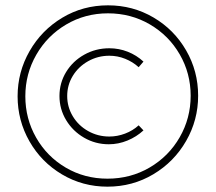

<svg xmlns="http://www.w3.org/2000/svg" viewBox="-20 -709 809 720"><path d="M723 -350Q723 -259 678 -180.5Q633 -102 555 -55.5Q477 -9 383 -9Q290 -9 212.5 -55Q135 -101 90.5 -179Q46 -257 46 -348Q46 -439 91 -517.5Q136 -596 213.5 -642.5Q291 -689 385 -689Q478 -689 555.5 -643.5Q633 -598 678 -520Q723 -442 723 -350ZM383 -39Q470 -39 541.5 -81Q613 -123 654 -194.5Q695 -266 695 -350Q695 -434 654 -505Q613 -576 542 -617.5Q471 -659 385 -659Q299 -659 228 -617Q157 -575 116 -503.5Q75 -432 75 -348Q75 -264 115.5 -193Q156 -122 226.5 -80.5Q297 -39 383 -39ZM390 -500Q347 -500 310.5 -479.5Q274 -459 253 -424.5Q232 -390 232 -349Q232 -308 253 -273Q274 -238 310.5 -217.5Q347 -197 390 -197Q420 -197 449 -208Q478 -219 500 -239L518 -220Q492 -196 458 -182Q424 -168 388 -168Q338 -168 295.5 -192.5Q253 -217 228 -258.5Q203 -300 203 -349Q203 -398 228 -439Q253 -480 296 -504Q339 -528 390 -528Q426 -528 459 -515Q492 -502 518 -478L500 -457Q478 -477 449.5 -488.5Q421 -500 390 -500Z"/></svg>

Font: Argentum Sans ExtraLight
Style: Regular
Weight: 275
Designer: Julieta Ulanovsky (Modified by Cristiano Sobral)
Foundry: Julieta Ulanovsky
Version: Version 1.000; ttfautohint (v1.5.65-e2d9)